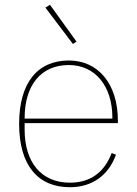

<svg xmlns="http://www.w3.org/2000/svg" viewBox="-20 -771 573 803"><path d="M285 -587 300 -597 189 -751 170 -739ZM272 12C369 12 435 -41 465 -124L447 -131C416 -49 357 -7 272 -7C152 -7 83 -93 83 -229V-256H473V-266C473 -421 390 -518 268 -518C138 -518 60 -426 60 -253C60 -78 140 12 272 12ZM268 -499C377 -499 450 -412 450 -279V-275H83V-277C83 -413 150 -499 268 -499Z"/></svg>

Font: IBM Plex Arabic Thin
Style: Regular
Weight: 100
Designer: Mike Abbink, Paul van der Laan, Pieter van Rosmalen, Wael Morcos, Khajak Apelian
Foundry: Bold Monday
Version: Version 1.0